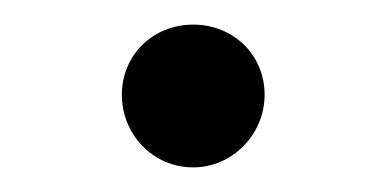

<svg xmlns="http://www.w3.org/2000/svg" viewBox="-20 -129 313 156"><path d="M137 7C169 7 195 -20 195 -52C195 -84 170 -109 137 -109C104 -109 79 -84 79 -52C79 -20 104 7 137 7Z"/></svg>

Font: Be Vietnam
Style: Regular
Weight: 400
Designer: Gabriel Lam
Foundry: TypeRant
Version: Version 4.000